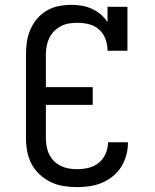

<svg xmlns="http://www.w3.org/2000/svg" viewBox="-20 -763 640 791"><path d="M297 8Q270 8 242 3.5Q214 -1 189 -13Q164 -25 143.5 -44Q123 -63 110 -87.5Q97 -112 92 -139.5Q87 -167 87 -195V-540Q87 -566 91 -592Q95 -618 105.5 -642Q116 -666 133 -686Q150 -706 173 -719.5Q196 -733 222 -738Q248 -743 274 -743Q295 -743 316.5 -739.5Q338 -736 358 -727Q378 -718 394.5 -704Q411 -690 423 -672V-735H505V-554H423Q423 -578 415 -601Q407 -624 389 -640.5Q371 -657 347.5 -663Q324 -669 300 -669Q283 -669 265.5 -666.5Q248 -664 232.5 -656Q217 -648 204 -635.5Q191 -623 183.5 -607.5Q176 -592 172.5 -574.5Q169 -557 169 -540V-404H362V-331H169V-195Q169 -178 172 -160.5Q175 -143 182.5 -127.5Q190 -112 202.5 -99.5Q215 -87 230.5 -79.5Q246 -72 263 -69Q280 -66 297 -66Q321 -66 344.5 -71.5Q368 -77 386.5 -92Q405 -107 415 -129.5Q425 -152 425 -175Q425 -176 425 -176.5Q425 -177 425 -177H507Q507 -177 507 -176Q507 -175 507 -174Q507 -148 500 -122.5Q493 -97 479 -75Q465 -53 444.5 -36.5Q424 -20 400 -10Q376 0 349.5 4Q323 8 297 8Z"/></svg>

Font: Iosevka Curly Slab Extended
Style: Regular
Weight: 400
Width: 7
Monospace: yes
Designer: Belleve Invis
Foundry: Belleve Invis
Version: Version 11.1.0; ttfautohint (v1.8.3)